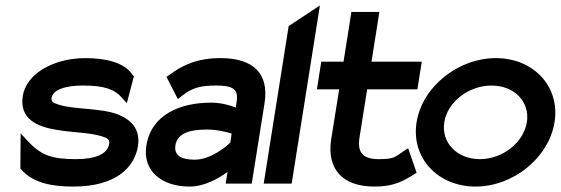

<svg xmlns="http://www.w3.org/2000/svg" viewBox="-20 -676 2065 707"><path d="M188 -198C242 -188 313 -188 355 -174C375 -168 385 -162 382 -146C376 -109 332 -90 260 -90C173 -90 132 -103 83 -156L56 -185L55 -56L58 -52C104 0 176 11 250 11C404 11 475 -57 488 -138C498 -204 459 -237 413 -255C350 -279 253 -272 195 -291C175 -297 168 -302 170 -316C175 -345 218 -361 285 -361C365 -361 402 -347 428 -317L447 -296L473 -395L469 -399C439 -448 363 -462 295 -462C172 -462 76 -401 64 -323C50 -237 119 -209 188 -198Z M678 11C734 11 786 -20 818 -43L811 0H907L954 -295C972 -407 911 -462 792 -462C709 -462 654 -438 605 -401L593 -393L635 -311L650 -323C688 -353 718 -361 776 -361C840 -361 859 -347 851 -299L848 -280C828 -288 795 -298 757 -298C645 -298 537 -255 519 -140C504 -47 575 11 678 11ZM742 -199C779 -199 815 -190 833 -184L828 -151C814 -137 756 -88 697 -88C646 -88 620 -105 626 -141C633 -185 678 -199 742 -199Z M1054 0 1158 -656 1043 -580 951 0Z M1229 -347 1199 -160C1184 -52 1242 11 1359 11C1431 11 1466 -10 1503 -33L1514 -40L1483 -130L1467 -120C1434 -98 1433 -90 1375 -90C1315 -90 1295 -115 1304 -171L1332 -347H1517L1533 -449H1348L1377 -632H1274L1245 -449H1163L1147 -347Z M1731 11C1870 11 2001 -95 2022 -226C2043 -357 1945 -462 1806 -462C1667 -462 1535 -357 1514 -226C1493 -95 1592 11 1731 11ZM1790 -361C1874 -361 1932 -301 1920 -226C1908 -151 1831 -90 1747 -90C1663 -90 1604 -151 1616 -226C1628 -301 1706 -361 1790 -361Z"/></svg>

Font: Charger Pro
Style: BlkObl
Weight: 900
Designer: Jasper
Foundry: Cannot Into Space Fonts
Version: Version 1.09